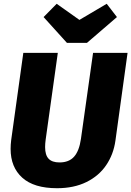

<svg xmlns="http://www.w3.org/2000/svg" viewBox="-20 -974 693 1013"><path d="M589 -232Q579 -160 540.5 -103Q502 -46 436 -13.5Q370 19 281 19Q159 19 97.5 -36.5Q36 -92 36 -188Q36 -211 39 -235L103 -695H285L221 -238Q218 -216 218 -198Q218 -156 236.5 -136.5Q255 -117 294 -117Q344 -117 371 -147.5Q398 -178 407 -241L471 -695H653ZM597 -884 439 -748H333L210 -884L279 -954L399 -869L543 -954Z"/></svg>

Font: Trujillo ExtraBold
Style: Italic
Weight: 800
Italic angle: -8°
Designer: Fira Sans original fonts by bBox Type GmbH, Carrois Corporate GbR, & Edenspiekermann AG / Changes by Cristiano Sobral
Foundry: Fira Sans original fonts by bBox Type GmbH, Carrois Corporate GbR, & Edenspiekermann AG / Changes by Cristiano Sobral
Version: Version 4.301;July 28, 2020;FontCreator 13.0.0.2655 64-bit